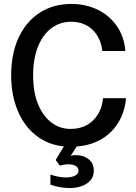

<svg xmlns="http://www.w3.org/2000/svg" viewBox="-20 -730 690 971"><path d="M337 12Q244.5 12 177 -34.2Q109.5 -80.5 73 -162.2Q36.5 -244 36.5 -349.5Q36.5 -459.5 74.5 -540.5Q112.5 -621.5 181 -665.8Q249.5 -710 340.5 -710Q414 -710 473.2 -681.2Q532.5 -652.5 570.2 -599.2Q608 -546 614 -472H497.5Q490 -539 448 -579.5Q406 -620 339.5 -620Q283 -620 239.5 -587.2Q196 -554.5 171.8 -493.5Q147.5 -432.5 147.5 -349Q147.5 -264.5 172.2 -203.8Q197 -143 239.8 -110.5Q282.5 -78 337 -78Q383.5 -78 418.5 -97.2Q453.5 -116.5 475.2 -151.5Q497 -186.5 501 -233.5H617.5Q610.5 -159.5 574.5 -104Q538.5 -48.5 478.2 -18.2Q418 12 337 12ZM331 221Q306 221 280.8 216.2Q255.5 211.5 235 204V153Q254.5 159.5 274.8 163.5Q295 167.5 314 167.5Q341 167.5 359 158.5Q377 149.5 377 133.5Q377 117.5 362.8 109.2Q348.5 101 327 101Q316 101 304.5 102.8Q293 104.5 282.5 107.5L261.5 79L323.5 -23.5L377 -3L337.5 58Q346 55.5 351.5 55Q357 54.5 362 54.5Q387.5 54.5 408.2 63.2Q429 72 441.8 89.5Q454.5 107 454.5 133.5Q454.5 162 438 181.5Q421.5 201 393.8 211Q366 221 331 221Z"/></svg>

Font: Azeret Mono Thin
Style: Regular
Weight: 100
Designer: Martin Vácha
Foundry: Displaay
Version: Version 1.002